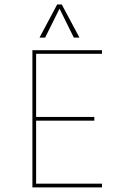

<svg xmlns="http://www.w3.org/2000/svg" viewBox="-20 -813 515 833"><path d="M238.3 -775.4 300.3 -649.9H324.7L248 -793.5H228L151.4 -649.9H175.8ZM422.4 -579.6V-595.2H120.6V0H422.4V-16.1H136.7V-289.6H389.2V-305.7H136.7V-579.6Z"/></svg>

Font: Now Thin
Style: Regular
Weight: 100
Designer: Alfredo Marco Pradil
Foundry: Alfredo Marco Pradil
Version: Version 1.200;hotconv 1.0.109;makeotfexe 2.5.65596